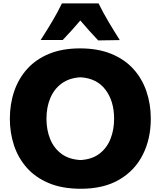

<svg xmlns="http://www.w3.org/2000/svg" viewBox="-20 -1117 962 1152"><path d="M465.3 15.6Q353.5 15.6 272.9 -18.3Q192.4 -52.2 140.6 -110.8Q88.9 -169.4 64 -245.1Q39.1 -320.8 39.1 -404.3Q39.1 -492.7 65.2 -569.3Q91.3 -646 143.6 -703.9Q195.8 -761.7 274.9 -794.2Q354 -826.7 460 -826.7Q567.9 -826.7 647.7 -793.9Q727.5 -761.2 780 -703.4Q832.5 -645.5 858.6 -568.8Q884.8 -492.2 884.8 -404.8Q884.8 -284.2 836.9 -189Q789.1 -93.8 695.6 -39.1Q602.1 15.6 465.3 15.6ZM462.9 -156.7Q531.7 -160.6 576.4 -194.6Q621.1 -228.5 642.8 -283.2Q664.6 -337.9 664.6 -404.8Q664.6 -510.7 612.5 -579.1Q560.5 -647.5 462.9 -653.3Q395.5 -649.4 350.1 -616.2Q304.7 -583 281.7 -528.3Q258.8 -473.6 258.8 -404.8Q258.8 -337.4 281 -282.7Q303.2 -228 348.4 -194.3Q393.6 -160.6 462.9 -156.7ZM569.3 -874.5Q541 -903.8 514.4 -933.8Q487.8 -963.9 461.9 -994.1Q436.5 -964.4 410.2 -935.1Q383.8 -905.8 356.4 -877H224.1Q259.3 -931.6 292.2 -986.8Q325.2 -1042 351.6 -1096.7H571.3Q598.1 -1042 630.9 -986.8Q663.6 -931.6 698.7 -876.5Z"/></svg>

Font: Pinar-DS4-FD ExtraBold
Style: Regular
Weight: 800
Designer: Amin Abedi
Version: Version 3.000